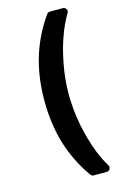

<svg xmlns="http://www.w3.org/2000/svg" viewBox="-135 -808 662 1022"><g transform="rotate(-15 196.5 -297.0)"><path d="M232.2 146Q166.9 54 133.2 -51.8Q98 -163.7 98 -296.5Q98 -429.7 133.2 -541.5Q166.9 -647.4 232.2 -739.3Q235.1 -743.3 239.7 -745.6Q244.3 -747.9 249.3 -747.9H320.3Q329.2 -747.9 335.2 -741.7Q341.3 -735.4 341.3 -727.3Q341.3 -721.6 338.1 -716.3Q322.8 -691.4 309.3 -661.6Q286.6 -612.6 268.5 -550.4Q251.8 -491.1 241.5 -424.7Q231.9 -359.7 231.9 -296.5Q231.9 -213.4 248.6 -126.1Q265.6 -40.1 294.4 34.1Q314.3 84.2 338.1 122.9Q341.3 128.2 341.3 133.9Q341.3 142 335.2 148.3Q329.2 154.5 320.3 154.5H249.3Q244.3 154.5 239.7 152.2Q235.1 149.9 232.2 146Z"/></g></svg>

Font: DeltaSans SemiBold
Style: Regular
Weight: 600
Designer: Rasmus Andersson
Foundry: rsms
Version: Version 3.012